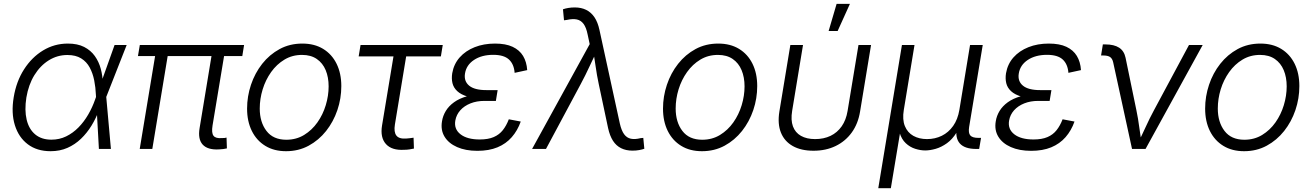

<svg xmlns="http://www.w3.org/2000/svg" viewBox="-20 -775 6828 999"><path d="M243.2 11.7Q172.4 11.7 124.8 -24.2Q77.1 -60.1 57.4 -123.5Q37.6 -187 51.3 -269Q64.9 -351.6 105.2 -414.3Q145.5 -477.1 204.3 -512.7Q263.2 -548.3 333 -548.3Q383.3 -548.3 417.7 -530.8Q452.1 -513.2 473.4 -483.4Q494.6 -453.6 504.4 -416.7Q514.2 -379.9 515.1 -340.3H538.1L532.7 -272L557.1 0H494.6L479 -281.2Q477.5 -319.8 470.2 -356.7Q462.9 -393.6 446.8 -423.6Q430.7 -453.6 402.3 -471.2Q374 -488.8 330.6 -488.8Q278.3 -488.8 233.9 -461.2Q189.5 -433.6 158.9 -384Q128.4 -334.5 117.2 -267.6Q106.9 -201.7 118.7 -152.3Q130.4 -103 163.1 -75.7Q195.8 -48.3 247.6 -48.3Q289.1 -48.3 324.2 -65.4Q359.4 -82.5 388.2 -111.8Q417 -141.1 439 -179Q460.9 -216.8 475.1 -257.8L576.2 -541H639.2L532.2 -269L515.6 -201.7H495.1Q479.5 -159.7 456.1 -121.3Q432.6 -83 401.4 -53Q370.1 -22.9 330.8 -5.6Q291.5 11.7 243.2 11.7Z M1118.2 2.4Q1060.1 5.4 1034.4 -22.9Q1008.8 -51.3 1018.6 -108.9L1086.4 -519.5H1151.9L1085.9 -122.1Q1079.6 -83 1091.1 -68.4Q1102.5 -53.7 1134.3 -56.6Q1144 -56.6 1148.7 -57.1Q1153.3 -57.6 1158.7 -59.1L1160.6 -2.9Q1152.8 -1 1141.8 0.5Q1130.9 2 1118.2 2.4ZM707 0 793 -519.5H858.4L772.5 0ZM697.8 -483.4 707.5 -541H1250L1240.7 -483.4Z M1468.3 11.7Q1405.8 11.7 1360.4 -16.1Q1314.9 -43.9 1290.3 -93.8Q1265.6 -143.6 1265.6 -210Q1265.6 -273.4 1285.9 -334Q1306.2 -394.5 1344.2 -442.9Q1382.3 -491.2 1435.1 -519.8Q1487.8 -548.3 1553.2 -548.3Q1615.7 -548.3 1661.1 -520.8Q1706.5 -493.2 1731.2 -443.4Q1755.9 -393.6 1755.9 -327.1Q1755.9 -262.7 1735.4 -202.1Q1714.8 -141.6 1676.8 -93.5Q1638.7 -45.4 1585.9 -16.8Q1533.2 11.7 1468.3 11.7ZM1469.7 -47.9Q1521.5 -47.9 1562.3 -72.8Q1603 -97.7 1631.6 -138.2Q1660.2 -178.7 1675 -227.8Q1689.9 -276.9 1689.9 -325.7Q1689.9 -373 1674.6 -409.9Q1659.2 -446.8 1628.4 -468Q1597.7 -489.3 1551.3 -489.3Q1500.5 -489.3 1460 -464.8Q1419.4 -440.4 1390.6 -399.9Q1361.8 -359.4 1346.7 -310.1Q1331.5 -260.7 1331.5 -210.4Q1331.5 -139.6 1366.5 -93.8Q1401.4 -47.9 1469.7 -47.9Z M2083 4.4Q2018.6 8.3 1988 -25.6Q1957.5 -59.6 1967.8 -122.1L2027.3 -481.4H1846.2L1856 -541H2283.7L2273.9 -481.4H2093.3L2034.7 -127Q2028.3 -87.9 2042.5 -69.6Q2056.6 -51.3 2094.2 -54.2Q2101.6 -54.7 2112.1 -55.9Q2122.6 -57.1 2131.8 -58.6L2133.8 -2Q2123 0.5 2109.9 2.4Q2096.7 4.4 2083 4.4Z M2463.9 9.8Q2402.3 9.8 2358.2 -9.8Q2314 -29.3 2293 -64Q2272 -98.6 2279.8 -144Q2284.2 -172.4 2299.6 -197.8Q2314.9 -223.1 2342.3 -242.9Q2369.6 -262.7 2409.9 -274.2Q2450.2 -285.6 2504.9 -285.6H2565.9L2560.1 -250H2500.5Q2460.4 -250 2428 -237.1Q2395.5 -224.1 2375 -201.2Q2354.5 -178.2 2349.1 -147.9Q2341.3 -103.5 2376 -76.4Q2410.6 -49.3 2476.1 -49.3Q2520 -49.3 2548.8 -61.8Q2577.6 -74.2 2596.2 -97.7Q2614.7 -121.1 2627.4 -154.3L2689.5 -142.6Q2672.9 -95.7 2642.8 -61.3Q2612.8 -26.9 2568.4 -8.5Q2523.9 9.8 2463.9 9.8ZM2502 -262.2Q2448.2 -262.2 2413.3 -272.5Q2378.4 -282.7 2359.1 -300.8Q2339.8 -318.8 2334.2 -342.5Q2328.6 -366.2 2333 -394Q2341.3 -441.9 2371.8 -476.3Q2402.3 -510.7 2449.7 -529.5Q2497.1 -548.3 2555.7 -548.3Q2611.3 -548.3 2647.2 -531.5Q2683.1 -514.6 2701.7 -483.9Q2720.2 -453.1 2723.1 -410.2L2657.7 -396Q2654.3 -441.4 2627.9 -465.6Q2601.6 -489.7 2546.4 -489.7Q2486.3 -489.7 2446.3 -463.1Q2406.2 -436.5 2399.4 -392.1Q2393.1 -352.5 2421.1 -329.3Q2449.2 -306.2 2510.3 -306.2H2569.3L2562 -262.2Z M2748.5 0 3048.3 -545.4 3037.6 -595.2Q3030.3 -631.8 3016.4 -650.6Q3002.4 -669.4 2981.2 -673.8Q2960 -678.2 2929.7 -671.4L2914.6 -669.4L2909.2 -726.6Q2920.9 -731 2936.8 -733.6Q2952.6 -736.3 2970.7 -736.3Q3004.4 -736.3 3030 -723.6Q3055.7 -710.9 3073 -685.3Q3090.3 -659.7 3099.1 -619.1L3205.1 -132.3Q3213.4 -95.7 3227.3 -76.7Q3241.2 -57.6 3262.5 -53.2Q3283.7 -48.8 3313 -56.2L3327.1 -57.6L3332.5 -1Q3321.8 2.9 3305.7 5.9Q3289.6 8.8 3271 8.8Q3237.3 8.8 3211.7 -3.9Q3186 -16.6 3169.4 -42.5Q3152.8 -68.4 3144 -108.4L3095.2 -338.4Q3085.4 -384.3 3079.3 -428.5Q3073.2 -472.7 3065.9 -516.1H3088.4Q3067.4 -473.1 3046.9 -428.5Q3026.4 -383.8 3002 -338.4L2820.8 0Z M3632.3 11.7Q3569.8 11.7 3524.4 -16.1Q3479 -43.9 3454.3 -93.8Q3429.7 -143.6 3429.7 -210Q3429.7 -273.4 3450 -334Q3470.2 -394.5 3508.3 -442.9Q3546.4 -491.2 3599.1 -519.8Q3651.9 -548.3 3717.3 -548.3Q3779.8 -548.3 3825.2 -520.8Q3870.6 -493.2 3895.3 -443.4Q3919.9 -393.6 3919.9 -327.1Q3919.9 -262.7 3899.4 -202.1Q3878.9 -141.6 3840.8 -93.5Q3802.7 -45.4 3750 -16.8Q3697.3 11.7 3632.3 11.7ZM3633.8 -47.9Q3685.5 -47.9 3726.3 -72.8Q3767.1 -97.7 3795.7 -138.2Q3824.2 -178.7 3839.1 -227.8Q3854 -276.9 3854 -325.7Q3854 -373 3838.6 -409.9Q3823.2 -446.8 3792.5 -468Q3761.7 -489.3 3715.3 -489.3Q3664.6 -489.3 3624 -464.8Q3583.5 -440.4 3554.7 -399.9Q3525.9 -359.4 3510.7 -310.1Q3495.6 -260.7 3495.6 -210.4Q3495.6 -139.6 3530.5 -93.8Q3565.4 -47.9 3633.8 -47.9Z M4212.9 9.3Q4148.4 9.3 4105 -15.1Q4061.5 -39.6 4043.2 -85.2Q4024.9 -130.9 4035.2 -194.8L4092.3 -541H4158.2L4101.6 -197.8Q4093.8 -150.4 4105.7 -117.7Q4117.7 -85 4147.5 -68.1Q4177.2 -51.3 4221.2 -51.3Q4266.1 -51.3 4301.3 -68.1Q4336.4 -85 4359.4 -117.7Q4382.3 -150.4 4390.1 -197.8L4446.8 -541H4512.2L4455.1 -194.8Q4444.8 -131.3 4411.9 -85.7Q4378.9 -40 4328.1 -15.4Q4277.3 9.3 4212.9 9.3ZM4291.5 -613.8 4333 -754.9H4402.3L4338.4 -613.8Z M4549.8 204.1 4672.9 -541H4738.3L4682.6 -203.1Q4674.3 -152.8 4688.2 -118.9Q4702.1 -85 4732.4 -68.1Q4762.7 -51.3 4803.2 -51.3Q4845.2 -51.3 4880.4 -68.6Q4915.5 -85.9 4939.5 -119.9Q4963.4 -153.8 4971.7 -203.1L5027.3 -541H5093.3L5022.5 -114.3Q5017.6 -83 5028.6 -70.3Q5039.6 -57.6 5070.8 -57.6H5084.5L5074.7 0H5059.6Q4999.5 0 4974.1 -28.6Q4948.7 -57.1 4958.5 -113.8L4968.3 -174.3H4987.8Q4979 -121.1 4957.3 -85.7Q4935.5 -50.3 4907 -29.8Q4878.4 -9.3 4848.6 -0.7Q4818.8 7.8 4793.9 7.8Q4769.5 7.8 4742.2 -0.7Q4714.8 -9.3 4692.9 -29.8Q4670.9 -50.3 4660.4 -85.7Q4649.9 -121.1 4658.7 -174.3H4678.2L4615.2 204.1Z M5345.2 9.8Q5283.7 9.8 5239.5 -9.8Q5195.3 -29.3 5174.3 -64Q5153.3 -98.6 5161.1 -144Q5165.5 -172.4 5180.9 -197.8Q5196.3 -223.1 5223.6 -242.9Q5251 -262.7 5291.3 -274.2Q5331.5 -285.6 5386.2 -285.6H5447.3L5441.4 -250H5381.8Q5341.8 -250 5309.3 -237.1Q5276.9 -224.1 5256.3 -201.2Q5235.8 -178.2 5230.5 -147.9Q5222.7 -103.5 5257.3 -76.4Q5292 -49.3 5357.4 -49.3Q5401.4 -49.3 5430.2 -61.8Q5459 -74.2 5477.5 -97.7Q5496.1 -121.1 5508.8 -154.3L5570.8 -142.6Q5554.2 -95.7 5524.2 -61.3Q5494.1 -26.9 5449.7 -8.5Q5405.3 9.8 5345.2 9.8ZM5383.3 -262.2Q5329.6 -262.2 5294.7 -272.5Q5259.8 -282.7 5240.5 -300.8Q5221.2 -318.8 5215.6 -342.5Q5210 -366.2 5214.4 -394Q5222.7 -441.9 5253.2 -476.3Q5283.7 -510.7 5331.1 -529.5Q5378.4 -548.3 5437 -548.3Q5492.7 -548.3 5528.6 -531.5Q5564.5 -514.6 5583 -483.9Q5601.6 -453.1 5604.5 -410.2L5539.1 -396Q5535.6 -441.4 5509.3 -465.6Q5482.9 -489.7 5427.7 -489.7Q5367.7 -489.7 5327.6 -463.1Q5287.6 -436.5 5280.8 -392.1Q5274.4 -352.5 5302.5 -329.3Q5330.6 -306.2 5391.6 -306.2H5450.7L5443.4 -262.2Z M5870.1 0 5772 -450.7Q5767.6 -470.2 5755.9 -478.3Q5744.1 -486.3 5720.7 -486.3H5709L5718.3 -543.9H5731.4Q5776.9 -543.9 5803 -526.9Q5829.1 -509.8 5836.4 -474.6L5892.6 -202.6Q5901.9 -158.2 5907.7 -113.3Q5913.6 -68.4 5920.4 -26.4H5898.9Q5920.4 -68.8 5940.7 -113.5Q5960.9 -158.2 5984.9 -202.6L6166.5 -541H6237.8L5940.4 0Z M6453.1 11.7Q6390.6 11.7 6345.2 -16.1Q6299.8 -43.9 6275.1 -93.8Q6250.5 -143.6 6250.5 -210Q6250.5 -273.4 6270.8 -334Q6291 -394.5 6329.1 -442.9Q6367.2 -491.2 6419.9 -519.8Q6472.7 -548.3 6538.1 -548.3Q6600.6 -548.3 6646 -520.8Q6691.4 -493.2 6716.1 -443.4Q6740.7 -393.6 6740.7 -327.1Q6740.7 -262.7 6720.2 -202.1Q6699.7 -141.6 6661.6 -93.5Q6623.5 -45.4 6570.8 -16.8Q6518.1 11.7 6453.1 11.7ZM6454.6 -47.9Q6506.3 -47.9 6547.1 -72.8Q6587.9 -97.7 6616.5 -138.2Q6645 -178.7 6659.9 -227.8Q6674.8 -276.9 6674.8 -325.7Q6674.8 -373 6659.4 -409.9Q6644 -446.8 6613.3 -468Q6582.5 -489.3 6536.1 -489.3Q6485.4 -489.3 6444.8 -464.8Q6404.3 -440.4 6375.5 -399.9Q6346.7 -359.4 6331.5 -310.1Q6316.4 -260.7 6316.4 -210.4Q6316.4 -139.6 6351.3 -93.8Q6386.2 -47.9 6454.6 -47.9Z"/></svg>

Font: Inter 17pt Light
Style: Italic
Weight: 300
Italic angle: -9.3988°
Version: Version 4.001;git-66647c0bb